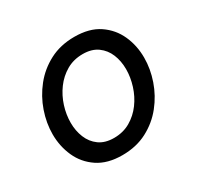

<svg xmlns="http://www.w3.org/2000/svg" viewBox="-124 -682 855 834"><g transform="rotate(-30 303.5 -265.0)"><path d="M266 10Q192 10 143.5 -22.5Q95 -55 71.5 -107.5Q48 -160 48 -220Q48 -276 67.5 -332.5Q87 -389 124.5 -436Q162 -483 216.5 -511.5Q271 -540 341 -540Q416 -540 464 -507.5Q512 -475 535.5 -423Q559 -371 559 -310Q559 -254 539.5 -197.5Q520 -141 482.5 -94Q445 -47 390.5 -18.5Q336 10 266 10ZM272 -73Q318 -73 354 -94Q390 -115 415 -149Q440 -183 453 -224.5Q466 -266 466 -306Q466 -347 452 -381Q438 -415 409 -436Q380 -457 335 -457Q289 -457 253 -436Q217 -415 192 -381Q167 -347 154 -306Q141 -265 141 -224Q141 -184 155 -149.5Q169 -115 198 -94Q227 -73 272 -73Z"/></g></svg>

Font: Be Vietnam Pro Variable Thin
Style: Italic
Weight: 100
Italic angle: -12°
Designer: Lam Bao, Tony Le, Vietanh Nguyen
Foundry: Yellow Type Foundry
Version: Version 1.002